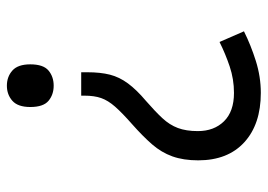

<svg xmlns="http://www.w3.org/2000/svg" viewBox="-130 -634 778 558"><g transform="rotate(90 259.0 -355.0)"><path d="M190 -202V-220Q190 -258 197 -285.5Q204 -313 222.5 -338Q241 -363 273 -390Q304 -417 323.5 -438Q343 -459 352 -483Q361 -507 361 -541Q361 -588 332.5 -617Q304 -646 250 -646Q210 -646 173 -633.5Q136 -621 102 -604L71 -675Q111 -695 157 -709.5Q203 -724 250 -724Q341 -724 393.5 -676Q446 -628 446 -542Q446 -499 434.5 -467Q423 -435 399.5 -408Q376 -381 341 -350Q308 -321 290 -300.5Q272 -280 265 -260Q258 -240 258 -211V-202ZM229 14Q203 14 185 -2Q167 -18 167 -54Q167 -92 185 -107Q203 -122 229 -122Q255 -122 273 -107Q291 -92 291 -54Q291 -18 273 -2Q255 14 229 14Z"/></g></svg>

Font: kannada25
Style: Book
Weight: 400
Designer: Jelle Bosma - Monotype Design Team
Foundry: Monotype Imaging Inc.
Version: Version 2.003